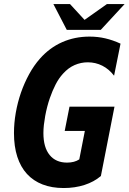

<svg xmlns="http://www.w3.org/2000/svg" viewBox="-20 -925 643 959"><path d="M246.6 -904.8H329.6L402.3 -825.7L514.2 -904.8H602.5L483.4 -775.9H313.5ZM297.9 14.2Q238.8 14.2 192.6 -3.7Q146.5 -21.5 114.7 -56.2Q83 -90.8 66.4 -142.1Q49.8 -193.4 49.8 -260.3Q49.8 -310.1 58.8 -361.8Q67.9 -413.6 84.7 -462.2Q101.6 -510.7 125.5 -554.4Q149.4 -598.1 179.2 -631.8Q227.5 -686.5 290.5 -714.4Q353.5 -742.2 427.2 -742.2Q468.3 -742.2 506.1 -733.4Q543.9 -724.6 582 -707L549.8 -546.9Q524.9 -579.6 491.2 -596.7Q457.5 -613.8 418.5 -613.8Q384.3 -613.8 352.8 -600.1Q321.3 -586.4 294.9 -557.1Q273.4 -533.7 257.6 -502.7Q241.7 -471.7 229 -435.1Q221.7 -414.1 215.8 -391.4Q210 -368.7 205.8 -345.9Q201.7 -323.2 199.2 -301.5Q196.8 -279.8 196.8 -260.3Q196.8 -189 227.8 -150.9Q258.8 -112.8 314.9 -112.8Q351.6 -112.8 376 -128.9L403.8 -271H303.2L327.1 -392.1H551.8L483.9 -45.9Q449.7 -16.6 401.9 -1.2Q354 14.2 297.9 14.2Z"/></svg>

Font: Hack
Style: Bold Italic
Weight: 700
Italic angle: -11°
Monospace: yes
Designer: Christopher Simpkins
Foundry: Christopher Simpkins
Version: Version 2.017; ttfautohint (v1.4.1) -l 4 -r 80 -G 350 -x 0 -